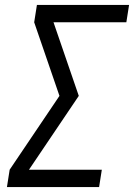

<svg xmlns="http://www.w3.org/2000/svg" viewBox="-20 -755 541 775"><path d="M8 0 19 -70 220 -368 118 -665 129 -735H501L490 -665H196L298 -368L97 -70H391L380 0Z"/></svg>

Font: Iosevka Term Curly Oblique
Style: Regular
Weight: 400
Italic angle: -9°
Designer: Belleve Invis
Foundry: Belleve Invis
Version: Version 32.3.0